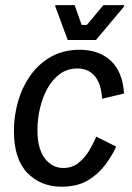

<svg xmlns="http://www.w3.org/2000/svg" viewBox="-20 -703 507 735"><path d="M215.8 11.7Q135.8 11.7 84.6 -41.2Q33.3 -94.2 33.3 -201.7Q33.3 -260.8 49.6 -316.2Q65.8 -371.7 97.9 -416.2Q130 -460.8 177.1 -486.7Q224.2 -512.5 285 -512.5Q358.3 -512.5 403.8 -470.8Q449.2 -429.2 455 -345L370.8 -325Q367.5 -381.7 343.3 -411.2Q319.2 -440.8 275.8 -440.8Q238.3 -440.8 210 -420.4Q181.7 -400 162.5 -365.8Q143.3 -331.7 133.3 -289.6Q123.3 -247.5 123.3 -205Q123.3 -134.2 151.2 -97.1Q179.2 -60 222.5 -60Q256.7 -60 280.8 -79.6Q305 -99.2 321.7 -127.1Q338.3 -155 348.3 -180L425 -141.7Q409.2 -107.5 382.9 -72.1Q356.7 -36.7 316.2 -12.5Q275.8 11.7 215.8 11.7ZM239.2 -550 191.7 -678.3V-683.3H265.8L292.5 -607.5H312.5L375.8 -683.3H455V-678.3L347.5 -550Z"/></svg>

Font: Familjen Grotesk GF
Style: Italic
Weight: 400
Designer: Anders Wikstroem, Jonas Baeckman, Matilda Gysing, Kristian Moeller
Foundry: Familjen STHML AB
Version: Version 2.000; Beta; Release 4; Build 6